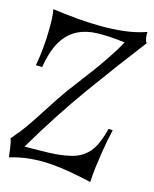

<svg xmlns="http://www.w3.org/2000/svg" viewBox="-127 -809 762 947"><g transform="rotate(15 253.5 -336.0)"><path d="M-9.8 -48.8Q29.3 -93.8 56.2 -132.3Q83 -170.9 108.4 -210.9Q133.8 -251 164.1 -296.4Q194.3 -341.8 240.2 -401.4Q308.6 -490.2 350.1 -551.8Q391.6 -613.3 411.1 -651.4Q335.9 -661.1 275.9 -660.2Q215.8 -659.2 170.4 -636.7Q125 -614.3 94.7 -564.9Q64.5 -515.6 49.8 -428.7L17.6 -429.7Q21.5 -448.2 26.4 -484.4Q31.2 -520.5 33.7 -563Q36.1 -605.5 35.6 -647.5Q35.2 -689.5 29.3 -718.8Q86.9 -710.9 149.4 -705.1Q211.9 -699.2 273.9 -698.7Q335.9 -698.2 395 -705.1Q454.1 -711.9 506.8 -730.5Q505.9 -712.9 507.8 -702.1Q509.8 -691.4 511.7 -685.5Q514.6 -678.7 517.6 -675.8Q410.2 -536.1 294.4 -376Q178.7 -215.8 67.4 -27.3Q109.4 -28.3 151.4 -28.3Q193.4 -28.3 232.4 -31.7Q271.5 -35.2 304.7 -43.5Q337.9 -51.8 362.3 -69.3Q393.6 -90.8 412.6 -127.4Q431.6 -164.1 445.3 -218.8L466.8 -217.8Q453.1 -158.2 445.3 -108.4Q437.5 -58.6 432.6 -21.5Q427.7 21.5 425.8 57.6Q374 45.9 321.3 36.1Q268.6 26.4 215.8 22.5Q163.1 18.6 110.8 23.4Q58.6 28.3 6.8 43.9Q3.9 16.6 1 -1.5Q-2 -19.5 -3.9 -30.3Q-6.8 -42 -9.8 -48.8Z"/></g></svg>

Font: Mystery Quest
Style: Regular
Weight: 400
Designer: Squid
Foundry: Font Diner, Inc DBA Sideshow
Version: Version 1.000